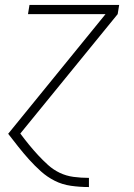

<svg xmlns="http://www.w3.org/2000/svg" viewBox="-20 -540 540 775"><path d="M338 215Q302 215 266.5 210Q231 205 200.5 189.5Q170 174 145 151.5Q120 129 97.5 104Q75 79 54 52.5Q33 26 13 0L406 -483H93L99 -520H461L455 -483L62 -1Q79 22 97 44Q115 66 134 86.5Q153 107 174 126Q195 145 221 157.5Q247 170 277 174Q307 178 338 178H339V215Z"/></svg>

Font: Iosevka SS04 Extralight
Style: Italic
Weight: 200
Italic angle: -9°
Monospace: yes
Designer: Belleve Invis
Foundry: Belleve Invis
Version: Version 19.0.0; ttfautohint (v1.8.4)